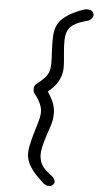

<svg xmlns="http://www.w3.org/2000/svg" viewBox="-70 -810 615 1211"><g transform="rotate(5 237.5 -204.5)"><path d="M251 346Q232 329 207.5 304Q183 279 164 248.5Q145 218 140 183Q137 154 144.5 117.5Q152 81 163 43.5Q174 6 184.5 -28.5Q195 -63 197 -87Q199 -112 191 -136.5Q183 -161 164 -189Q154 -203 145.5 -214.5Q137 -226 139 -245Q140 -261 150 -270.5Q160 -280 175 -291Q200 -311 214.5 -331.5Q229 -352 233 -376Q237 -399 235.5 -433.5Q234 -468 232 -508Q230 -548 232 -585Q234 -622 246 -649Q260 -681 290 -704.5Q320 -728 352.5 -743Q385 -758 406 -765Q426 -773 447 -768.5Q468 -764 473 -747Q478 -732 468 -718.5Q458 -705 442 -699Q419 -693 394.5 -684.5Q370 -676 350 -662Q330 -648 318 -625Q307 -601 306 -566.5Q305 -532 308.5 -495Q312 -458 314.5 -424Q317 -390 314 -366Q307 -328 289 -297.5Q271 -267 229 -232Q260 -187 271 -151Q282 -115 278 -76Q277 -52 266.5 -19Q256 14 244 49.5Q232 85 224.5 119Q217 153 219 180Q223 211 234.5 231Q246 251 263.5 266Q281 281 302 298Q315 308 320 323.5Q325 339 313 350Q303 362 285 361Q267 360 251 346Z"/></g></svg>

Font: Edu VIC WA NT Beginner Medium
Style: Regular
Weight: 500
Designer: Tina and Corey Anderson
Foundry: Google for Education
Version: Version 1.003